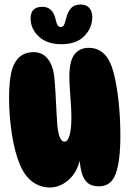

<svg xmlns="http://www.w3.org/2000/svg" viewBox="-20 -828 571 847"><path d="M417 -6Q384 -6 366.5 -21.5Q349 -37 341.5 -62.5Q334 -88 332 -119Q317 -63 280 -32Q243 -1 200 -1Q158 -1 124 -25.5Q90 -50 69 -99Q46 -152 33 -232.5Q20 -313 20 -398Q20 -437 23.5 -469.5Q27 -502 34 -524Q58 -598 128 -598Q168 -598 191.5 -567.5Q215 -537 220 -483Q223 -453 225 -414.5Q227 -376 229 -339Q231 -302 233 -275Q240 -203 265 -203Q279 -203 287 -231.5Q295 -260 295 -310Q295 -337 292.5 -371Q290 -405 288 -437.5Q286 -470 286 -491Q286 -559 308.5 -588Q331 -617 372 -617Q405 -617 428.5 -599.5Q452 -582 465 -553Q479 -524 489 -474Q499 -424 505 -361.5Q511 -299 511 -229Q511 -117 490.5 -61.5Q470 -6 417 -6ZM251 -633Q187 -633 151 -667Q115 -701 115 -747Q115 -798 167 -798Q214 -798 226 -740Q229 -726 233.5 -717.5Q238 -709 248 -709Q258 -709 262.5 -718Q267 -727 271 -744Q278 -774 292.5 -791Q307 -808 335 -808Q361 -808 374 -793Q387 -778 387 -752Q387 -705 352 -669Q317 -633 251 -633Z"/></svg>

Font: DynaPuff Condensed
Style: Bold
Weight: 700
Width: 3
Designer: Toshi Omagari, Jennifer Daniel
Foundry: Google Fonts
Version: Version 2.000; ttfautohint (v1.8.4.7-5d5b)